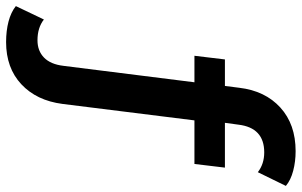

<svg xmlns="http://www.w3.org/2000/svg" viewBox="-293 -589 990 630"><g transform="rotate(90 202.0 -274.0)"><path d="M296 -561 290 -517H437L425 -417H282L228 16Q217 101 163.5 151Q110 201 25 201Q-12 201 -42.5 193Q-73 185 -93 169L-49 77Q-22 98 19 98Q54 98 76 76.5Q98 55 103 13L157 -417H70L82 -517H169L175 -564Q185 -649 240 -699Q295 -749 383 -749Q417 -749 447.5 -741Q478 -733 497 -717L452 -625Q425 -646 387 -646Q306 -646 296 -561Z"/></g></svg>

Font: CMG Sans SemiBold
Style: Regular
Weight: 600
Designer: Julieta Ulanovsky
Foundry: Julieta Ulanovsky
Version: Version 7.200